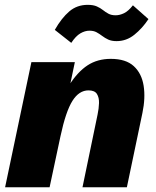

<svg xmlns="http://www.w3.org/2000/svg" viewBox="-20 -789 656 809"><path d="M1.5 0 112.3 -527.3H295.4L270.5 -408.2L271.5 -430.2Q307.1 -486.3 348.9 -513.7Q390.6 -541 446.8 -541Q510.3 -541 543.7 -510.3Q577.1 -479.5 585.2 -427.7Q593.3 -376 580.1 -313L514.6 0H327.6L391.1 -306.2Q396.5 -331.5 397.2 -354.7Q397.9 -377.9 388.4 -393.1Q378.9 -408.2 353 -408.2Q313 -408.2 285.2 -364Q257.3 -319.8 234.9 -215.3L189 0ZM471.2 -615.7Q450.2 -615.7 436 -622.3Q421.9 -628.9 410.4 -637.7Q398.9 -646.5 386.7 -653.1Q374.5 -659.7 356.9 -659.7Q337.9 -659.7 318.6 -648.4Q299.3 -637.2 280.3 -608.4L210.9 -663.1Q239.3 -712.9 271.7 -740.7Q304.2 -768.6 349.6 -768.6Q373 -768.6 387.9 -762Q402.8 -755.4 413.8 -746.6Q424.8 -737.8 437 -731.2Q449.2 -724.6 467.3 -724.6Q484.4 -724.6 502.7 -733.4Q521 -742.2 540 -766.6L605.5 -708.5Q579.6 -669.4 546.1 -642.6Q512.7 -615.7 471.2 -615.7Z"/></svg>

Font: Schibsted Grotesk Black
Style: Italic
Weight: 900
Italic angle: -12°
Designer: Bakken & Baeck AS, Henrik Kongsvoll
Foundry: Schibsted ASA
Version: Version 1.100;gftools[0.9.25]